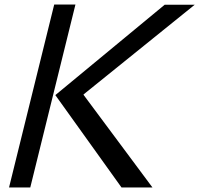

<svg xmlns="http://www.w3.org/2000/svg" viewBox="-20 -830 882 850"><path d="M314 -810 114 0H20L220 -810ZM350 -410 655 0H518L225 -409L709 -809H842L350 -412Z"/></svg>

Font: Sinkin Sans 400 Italic
Style: Italic
Weight: 400
Italic angle: -112°
Designer: Keith Bates
Foundry: K-Type
Version: Sinkin Sans (version 1.0)  by Keith Bates   •   © 2014   www